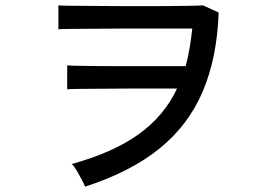

<svg xmlns="http://www.w3.org/2000/svg" viewBox="-20 -717 1040 720"><path d="M299 -17Q295 -28 286 -44.5Q277 -61 267.5 -77.5Q258 -94 249 -102Q402 -144 498.5 -212.5Q595 -281 644 -385H522Q504 -385 471 -385Q438 -385 399.5 -384.5Q361 -384 325 -384Q289 -384 263.5 -383.5Q238 -383 232 -382V-472Q239 -471 263.5 -470.5Q288 -470 323 -469.5Q358 -469 395.5 -469Q433 -469 466.5 -469Q500 -469 522 -469H676Q685 -501 691 -536.5Q697 -572 701 -610H503Q485 -610 450.5 -610Q416 -610 375.5 -609.5Q335 -609 297 -609Q259 -609 232 -608.5Q205 -608 199 -607V-697Q206 -696 232 -695.5Q258 -695 294.5 -695Q331 -695 371 -694.5Q411 -694 446 -694Q481 -694 503 -694Q528 -694 564.5 -694Q601 -694 638.5 -694.5Q676 -695 704.5 -695.5Q733 -696 741 -697L800 -670Q794 -500 740 -373.5Q686 -247 577.5 -159.5Q469 -72 299 -17Z"/></svg>

Font: Zen Kaku Gothic New Medium
Style: Regular
Weight: 500
Designer: Yoshimichi Ohira
Foundry: Positype
Version: Version 1.002